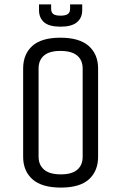

<svg xmlns="http://www.w3.org/2000/svg" viewBox="-20 -836 550 871"><path d="M425 -125Q425 -60 383.5 -22.5Q342 15 256 15Q170 15 127.5 -22.5Q85 -60 85 -125V-525Q85 -590 126.5 -627.5Q168 -665 254 -665Q340 -665 382.5 -627.5Q425 -590 425 -525ZM355 -525Q355 -563 330 -584Q305 -605 254 -605Q204 -605 179.5 -584Q155 -563 155 -525V-125Q155 -88 180 -66.5Q205 -45 256 -45Q306 -45 330.5 -66Q355 -87 355 -125ZM212 -796Q212 -780 221.5 -772.5Q231 -765 255 -765Q278 -765 288 -772.5Q298 -780 298 -796V-816H353V-790Q353 -755 329 -735Q305 -715 255 -715Q203 -715 180 -735Q157 -755 157 -790V-816H212Z"/></svg>

Font: Unica One
Style: Regular
Weight: 400
Designer: Eduardo Rodriguez Tunni
Foundry: Eduardo Rodriguez Tunni
Version: Version 2.000; ttfautohint (v1.8.4.7-5d5b);gftools[0.9.23]